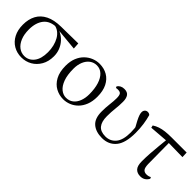

<svg xmlns="http://www.w3.org/2000/svg" viewBox="113 -1286 2054 2054"><g transform="rotate(45 1140.0 -258.5)"><path d="M282 14.6Q215.2 14.6 161.5 -16.8Q107.8 -48.2 77.1 -106.9Q46.5 -165.5 46.5 -245.6Q46.5 -328.5 79 -389.2Q111.6 -450 179.2 -483.8Q246.9 -517.6 350.8 -519L608.1 -522.7L612.8 -450L346.1 -475.1L329.2 -481Q226.5 -480.5 177.4 -419.1Q128.4 -357.7 128.4 -254.5Q128.4 -179.9 150.6 -126.9Q172.9 -73.9 210.2 -46.1Q247.6 -18.2 293.4 -18.2Q360.4 -18.2 403 -72.6Q445.6 -127 445.6 -227.7Q445.6 -274.5 435 -318.2Q424.4 -361.8 404.1 -397.3Q383.7 -432.7 353 -455.4Q322.4 -478.1 281.6 -483L295 -492Q342.9 -487.6 384.2 -466.6Q425.5 -445.6 456.2 -411.9Q486.9 -378.2 504.3 -334.6Q521.7 -291.1 521.7 -240.9Q521.7 -162.3 488.7 -104.9Q455.8 -47.5 401.5 -16.4Q347.2 14.6 282 14.6Z M915.1 14.6Q853.7 14.6 800.2 -14.3Q746.7 -43.3 713.6 -103.8Q680.5 -164.4 680.5 -258Q680.5 -325.8 701.2 -376.7Q721.9 -427.5 757.1 -461.6Q792.4 -495.8 835.7 -513.2Q878.9 -530.6 923.5 -530.6Q991.5 -530.6 1043.9 -500.3Q1096.4 -470 1126.4 -410.5Q1156.3 -351.1 1156.3 -263.4Q1156.3 -193 1135.6 -140.7Q1114.9 -88.3 1080.1 -53.9Q1045.2 -19.4 1002.3 -2.4Q959.5 14.6 915.1 14.6ZM925 -18.2Q974 -18.2 1007.6 -44.9Q1041.2 -71.6 1058.7 -117.6Q1076.2 -163.6 1076.2 -220.9Q1076.2 -306 1056.6 -368.1Q1037.1 -430.2 1000.7 -464Q964.4 -497.8 914.8 -497.8Q870.4 -497.8 835.7 -472.2Q801 -446.7 781.7 -400.7Q762.4 -354.8 762.4 -294.9Q762.4 -200.6 785.3 -139Q808.3 -77.4 845.6 -47.8Q882.9 -18.2 925 -18.2Z M1501.7 14.6Q1408.7 14.6 1354 -32.4Q1299.4 -79.5 1299.4 -184.1Q1299.4 -246.2 1306.3 -300.9Q1313.2 -355.5 1313.2 -397.8Q1313.2 -441.2 1301.6 -457.3Q1290 -473.4 1258.6 -473.4Q1250.8 -473.4 1243.2 -472.9Q1235.6 -472.4 1229.6 -470.4L1222.1 -487.6Q1235.2 -506.6 1255 -517Q1274.8 -527.4 1302.2 -527.4Q1348.9 -527.4 1368.4 -498.9Q1388 -470.5 1388 -419.5Q1388 -361.4 1381.4 -307.2Q1374.9 -252.9 1374.9 -187.9Q1374.9 -106.5 1408.8 -64.9Q1442.8 -23.3 1516.2 -23.3Q1588.4 -23.3 1633.5 -77.1Q1678.7 -130.8 1678.7 -245.9Q1678.7 -274.7 1675.9 -304.8Q1673.1 -334.9 1667.9 -369.8L1684.1 -367.5L1688.3 -293.8Q1657.2 -349.2 1639.2 -384.4Q1621.2 -419.7 1613.8 -442.1Q1606.5 -464.5 1606.5 -481.2Q1606.5 -503 1619.5 -516.8Q1632.6 -530.6 1651.6 -530.6Q1663.2 -530.6 1672.1 -527Q1680.9 -523.4 1687 -516.9Q1701.4 -467.3 1710.2 -407Q1719 -346.7 1719 -280.1Q1719 -125.4 1660.4 -55.4Q1601.8 14.6 1501.7 14.6Z M1797.7 -437.1 1791.5 -465Q1821.8 -484.8 1855 -495.9Q1888.2 -507.1 1929.9 -512.1Q1971.6 -517 2027.4 -517H2253L2255.9 -450.5L2021.4 -454.5ZM2081.2 14.6Q2033.7 14.6 2006.8 -14.3Q1979.9 -43.2 1979.9 -112.1Q1979.9 -170.4 1984 -232.2Q1988.1 -293.9 1994.4 -355.7Q2000.8 -417.4 2006.5 -474.9H2046L2049 -136.8Q2051 -83.2 2067.5 -65Q2083.9 -46.9 2112.5 -46.9Q2129.3 -46.9 2142.7 -50.3Q2156.1 -53.7 2168.3 -60.7L2175.9 -42.7Q2161 -15 2137.8 -0.2Q2114.6 14.6 2081.2 14.6Z"/></g></svg>

Font: Noto Serif JP
Style: Regular
Weight: 200
Designer: Ryoko NISHIZUKA 西塚涼子 (kana & ideographs); Frank Grießhammer (Latin, Greek & Cyrillic); Wenlong ZHANG 张文龙 (bopomofo); San
Foundry: Adobe
Version: Version 2.001;hotconv 1.1.0;makeotfexe 2.6.0